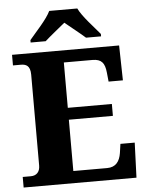

<svg xmlns="http://www.w3.org/2000/svg" viewBox="-61 -980 787 1029"><g transform="rotate(-5 332.5 -465.5)"><path d="M129 -784V-771H210C234 -793 288 -836 318 -861C348 -836 403 -793 427 -771H508V-784C477 -822 415 -886 394 -931H243C222 -886 160 -822 129 -784ZM24 0H631L638 -188H561L554 -139C547 -95 526 -65 479 -65H297V-341H534V-405H297V-649H451C500 -649 517 -626 522 -575L527 -526H604L600 -714H24V-657H66C93 -657 117 -649 117 -599V-110C117 -76 98 -57 68 -57H24Z"/></g></svg>

Font: Noto Serif Gurmukhi ExtraBold
Style: Regular
Weight: 800
Designer: Vaibhav Singh and the Monotype Design Team
Foundry: Monotype Imaging Inc.
Version: Version 2.004